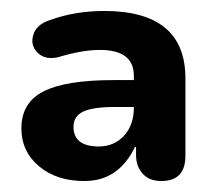

<svg xmlns="http://www.w3.org/2000/svg" viewBox="-20 -736 386 350"><path d="M134 -406Q83 -406 51 -433Q19 -460 19 -502Q19 -549 59.5 -569.5Q100 -590 187 -590H224V-598Q224 -645 162 -645Q130 -645 87 -632Q63 -626 49 -639.5Q35 -653 40.5 -672Q46 -691 70 -699Q116 -716 170 -716Q318 -716 318 -593V-452Q318 -406 274 -406Q252 -406 240 -419.5Q228 -433 228 -453V-468H226Q196 -406 134 -406ZM160 -469Q188 -469 206 -488.5Q224 -508 224 -540V-541H190Q149 -541 131.5 -532.5Q114 -524 114 -505Q114 -469 160 -469Z"/></svg>

Font: Nunito ExtraBold
Style: Regular
Weight: 800
Designer: Vernon Adams
Foundry: Vernon Adams
Version: Version 3.602